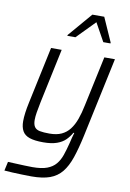

<svg xmlns="http://www.w3.org/2000/svg" viewBox="-108 -790 713 1051"><g transform="rotate(10 248.5 -264.0)"><path d="M143 201Q118 201 90.5 200Q63 199 37.5 198Q12 197 -8 195L3 145Q25 146 49 147Q73 148 96.5 149Q120 150 139 150Q190 150 220.5 138.5Q251 127 269 105.5Q287 84 297.5 53.5Q308 23 318 -17Q321 -31 325 -46Q329 -61 333 -74H328Q316 -52 297.5 -33.5Q279 -15 249 -4.5Q219 6 174 6Q126 6 98 -3.5Q70 -13 58 -34.5Q46 -56 46 -89Q46 -110 49.5 -136.5Q53 -163 60 -195L127 -510H186L122 -208Q115 -174 111 -149.5Q107 -125 107 -107Q107 -82 116 -68.5Q125 -55 145.5 -51Q166 -47 199 -47Q239 -47 266 -59.5Q293 -72 311.5 -96Q330 -120 342.5 -154.5Q355 -189 364 -234L423 -510H482L388 -69Q372 5 354.5 56.5Q337 108 311 140Q285 172 245 186.5Q205 201 143 201ZM203 -591 204 -596 318 -729H384L443 -596V-591H403L347 -692L248 -591Z"/></g></svg>

Font: Saira SemiCondensed Light
Style: Italic
Weight: 300
Width: 4
Italic angle: -12°
Designer: Hector Gatti with collaboration of the Omnibus-Type team
Foundry: Omnibus-Type
Version: Version 1.101